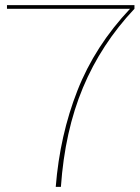

<svg xmlns="http://www.w3.org/2000/svg" viewBox="-20 -724 543 744"><path d="M7 -704H501V-690Q372 -553 301.5 -384.5Q231 -216 216 0H196Q212 -200 280 -373Q348 -546 484 -690H7Z"/></svg>

Font: Prodigy Sans Thin
Style: Regular
Weight: 100
Designer: Wei Huang
Foundry: Wei Huang
Version: Version 1.003; ttfautohint (v1.8.3)